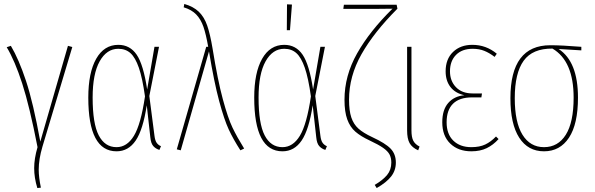

<svg xmlns="http://www.w3.org/2000/svg" viewBox="-20 -756 3011 972"><path d="M184 -39 324 -524 346 -518 195 -14Q176 50 176 103Q176 141 187 194L169 196Q153 144 153 95Q153 47 170 -11Q130 -217 92.5 -333Q55 -449 14 -517L35 -524Q75 -457 111.5 -347Q148 -237 184 -39Z M725 -303 762 -519H785L736 -270L762 -69Q765 -44 773.5 -32.5Q782 -21 795 -16L787 3Q768 -3 756 -16.5Q744 -30 741 -61L723 -223Q704 -99 667 -44.5Q630 10 570 10Q427 10 427 -262Q427 -388 467 -458.5Q507 -529 579 -529Q638 -529 672 -479Q706 -429 725 -303ZM449 -262Q449 -130 480 -70.5Q511 -11 570 -11Q623 -11 658 -68.5Q693 -126 714 -268Q701 -361 683 -413Q665 -465 640.5 -487Q616 -509 579 -509Q520 -509 484.5 -445.5Q449 -382 449 -262Z M1056 -511Q1082 -350 1108 -254Q1134 -158 1157 -110Q1180 -62 1216 -4L1197 5Q1161 -51 1138 -100.5Q1115 -150 1089.5 -244.5Q1064 -339 1038 -496L895 5L875 0L1024 -519H1034Q1023 -582 1010 -620Q997 -658 973.5 -682.5Q950 -707 910 -719L913 -736Q959 -723 986.5 -696.5Q1014 -670 1029 -626.5Q1044 -583 1056 -511Z M1565 -303 1602 -519H1625L1576 -270L1602 -69Q1605 -44 1613.5 -32.5Q1622 -21 1635 -16L1627 3Q1608 -3 1596 -16.5Q1584 -30 1581 -61L1563 -223Q1544 -99 1507 -44.5Q1470 10 1410 10Q1267 10 1267 -262Q1267 -388 1307 -458.5Q1347 -529 1419 -529Q1478 -529 1512 -479Q1546 -429 1565 -303ZM1289 -262Q1289 -130 1320 -70.5Q1351 -11 1410 -11Q1463 -11 1498 -68.5Q1533 -126 1554 -268Q1541 -361 1523 -413Q1505 -465 1480.5 -487Q1456 -509 1419 -509Q1360 -509 1324.5 -445.5Q1289 -382 1289 -262ZM1433 -734 1458 -733 1448 -603H1432Z M1992 -712Q1873 -593 1810 -481.5Q1747 -370 1747 -251Q1747 -196 1758.5 -161.5Q1770 -127 1794.5 -105Q1819 -83 1864 -62Q1931 -31 1957.5 -3.5Q1984 24 1984 67Q1984 107 1960 137.5Q1936 168 1887 196L1877 180Q1918 156 1939.5 130Q1961 104 1961 67Q1961 43 1952 26Q1943 9 1919.5 -7.5Q1896 -24 1851 -45Q1806 -66 1779 -89.5Q1752 -113 1738 -151.5Q1724 -190 1724 -251Q1724 -373 1788 -486Q1852 -599 1967 -712Q1941 -711 1873 -711H1718L1721 -732H1988Z M2063 -96Q2063 -62 2072 -44Q2081 -26 2104 -14L2097 5Q2066 -9 2053.5 -31.5Q2041 -54 2041 -96V-519H2063Z M2495 -484 2484 -468Q2458 -488 2432 -498.5Q2406 -509 2373 -509Q2319 -509 2288.5 -478Q2258 -447 2258 -395Q2258 -346 2288.5 -314.5Q2319 -283 2372 -283H2420L2417 -263H2370Q2306 -263 2273.5 -231Q2241 -199 2241 -137Q2241 -77 2275 -44Q2309 -11 2366 -11Q2408 -11 2436.5 -24.5Q2465 -38 2491 -65L2504 -52Q2477 -22 2444 -6Q2411 10 2366 10Q2300 10 2259.5 -29Q2219 -68 2219 -137Q2219 -200 2249 -234.5Q2279 -269 2331 -274Q2285 -284 2260.5 -315.5Q2236 -347 2236 -395Q2236 -457 2273.5 -493Q2311 -529 2371 -529Q2441 -529 2495 -484Z M2923 -501 2808 -508Q2906 -444 2906 -262Q2906 -128 2860.5 -59Q2815 10 2734 10Q2653 10 2608.5 -59Q2564 -128 2564 -259Q2564 -527 2766 -527Q2823 -527 2923 -519ZM2777 -510Q2676 -511 2631 -448.5Q2586 -386 2586 -259Q2586 -137 2625 -74Q2664 -11 2734 -11Q2805 -11 2844.5 -74Q2884 -137 2884 -262Q2884 -447 2777 -510Z"/></svg>

Font: Fira Sans Extra Condensed Thin
Style: Regular
Weight: 250
Width: 1
Designer: Carrois Corporate & Edenspiekermann AG
Foundry: Carrois Corporate GbR & Edenspiekermann AG
Version: Version 4.203